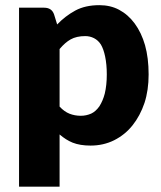

<svg xmlns="http://www.w3.org/2000/svg" viewBox="-20 -548 615 733"><path d="M207.5 -360.8V-141.1Q225.6 -121.6 245.6 -113.8Q265.6 -106 288.6 -106Q309.1 -106 328.1 -114.3Q345.2 -122.1 359.4 -142.1Q373 -163.6 379.9 -190.4Q387.7 -222.7 387.7 -263.7Q387.7 -302.2 381.3 -332.5Q375.5 -360.4 365.2 -377.9Q355 -394 338.9 -402.3Q323.2 -410.2 305.7 -410.2Q272 -410.2 249.5 -397.5Q228.5 -385.7 207.5 -360.8ZM186.5 -492.7 198.2 -454.6Q229 -486.8 267.6 -507.8Q305.7 -528.3 359.4 -528.3Q401.4 -528.3 434.6 -510.7Q469.2 -492.2 494.1 -458.5Q520 -423.3 533.7 -375.5Q547.4 -326.7 547.4 -263.7Q547.4 -203.6 531.7 -155.3Q515.1 -106 485.8 -69.3Q457.5 -33.7 416 -12.7Q375 7.8 325.7 7.8Q285.6 7.8 257.3 -3.4Q231.9 -13.7 207.5 -34.7V164.6H52.7V-518.6H148.4Q177.7 -518.6 186.5 -492.7Z"/></svg>

Font: Lato-ExtraBold
Style: Regular
Weight: 500
Designer: Lukasz Dziedzic with Adam Twardoch and Botio Nikoltchev
Foundry: tyPoland Lukasz Dziedzic
Version: ""